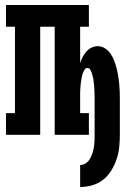

<svg xmlns="http://www.w3.org/2000/svg" viewBox="-20 -540 540 769"><path d="M301 209V121Q313 121 323.5 114Q334 107 340 96.5Q346 86 350 74Q354 62 356 49.5Q358 37 358.5 24.5Q359 12 359 0V-142Q359 -148 359 -155Q359 -162 358.5 -169Q358 -176 358 -182.5Q358 -189 357 -196Q356 -203 355.5 -209.5Q355 -216 354 -222.5Q353 -229 351 -236Q349 -243 347 -249Q345 -255 341 -261.5Q337 -268 330 -268Q323 -268 319 -261.5Q315 -255 312.5 -249Q310 -243 308.5 -236Q307 -229 306 -222.5Q305 -216 304 -209.5Q303 -203 302.5 -196Q302 -189 301.5 -182.5Q301 -176 301 -169Q301 -162 301 -155Q301 -148 301 -142V-87H336V0H199V-433H141V0H4V-87H40V-433H4V-520H336V-433H301V-287Q305 -300 311 -311.5Q317 -323 325.5 -333Q334 -343 346 -349Q358 -355 371 -355Q387 -355 400.5 -346.5Q414 -338 423 -324.5Q432 -311 437.5 -296.5Q443 -282 447 -266.5Q451 -251 453.5 -235.5Q456 -220 457.5 -204.5Q459 -189 459.5 -173Q460 -157 460 -142V0Q460 25 457.5 49.5Q455 74 447 97.5Q439 121 426 142.5Q413 164 393.5 179.5Q374 195 349.5 202Q325 209 301 209Z"/></svg>

Font: Iosevka Gothic
Style: Bold
Weight: 700
Monospace: yes
Designer: Belleve Invis
Foundry: Belleve Invis
Version: Version 15.5.1; ttfautohint (v1.8.4)